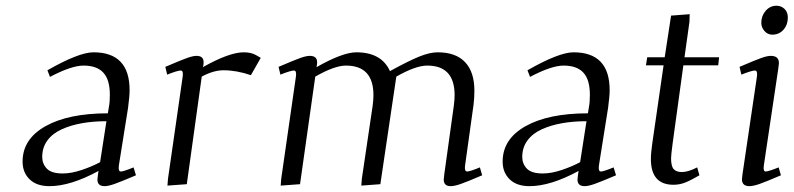

<svg xmlns="http://www.w3.org/2000/svg" viewBox="-20 -637 2745 664"><path d="M58.1 -78.1Q58.1 -156.2 137.5 -200.7Q216.8 -245.1 353 -245.1L356.9 -269Q359.9 -283.7 359.9 -309.1Q359.9 -361.3 337.4 -385.7Q314.9 -410.2 269 -410.2Q227.1 -410.2 152.8 -371.1L144 -394Q252.9 -456.1 303.2 -456.1Q428.2 -456.1 428.2 -325.2Q428.2 -304.7 422.9 -264.2L391.1 -64.9Q388.2 -43.9 397.9 -43.9Q407.2 -43.9 441.9 -58.1L450.2 -30.8Q397.5 -8.3 375.7 -0.7Q354 6.8 341.8 6.8Q316.9 6.8 316.9 -16.1Q316.9 -19.5 318.8 -33.2L320.8 -45.9Q224.1 6.8 150.9 6.8Q106.9 6.8 82.5 -16.8Q58.1 -40.5 58.1 -78.1ZM126 -94.2Q126 -70.3 142.1 -53.7Q158.2 -37.1 196.8 -37.1Q227.5 -37.1 263.9 -49.6Q300.3 -62 326.2 -76.2L348.1 -217.8Q302.2 -217.8 263.7 -210.9Q225.1 -204.1 193.6 -189.9Q162.1 -175.8 144 -151.4Q126 -127 126 -94.2Z M551.8 -405.8Q606.4 -429.2 627 -436.5Q647.5 -443.8 659.7 -443.8Q684.1 -443.8 684.1 -421.9Q684.1 -415 683.1 -410.2L681.6 -404.8Q772.9 -456.1 822.8 -456.1Q848.1 -456.1 864.7 -446.8L881.8 -437L847.7 -377Q797.9 -394 752.9 -394Q718.3 -394 677.7 -372.1L626 0L559.1 4.9L561 -19L611.8 -372.1Q614.7 -393.1 605 -393.1Q593.8 -393.1 558.1 -378.9Z M943.4 -405.8Q998 -429.2 1018.6 -436.5Q1039.1 -443.8 1051.3 -443.8Q1076.7 -443.8 1076.7 -421.9Q1076.7 -416 1075.7 -411.1L1074.7 -404.8Q1165 -456.1 1212.4 -456.1Q1299.3 -456.1 1328.6 -391.1Q1394.5 -427.2 1430.7 -441.7Q1466.8 -456.1 1493.7 -456.1Q1556.2 -456.1 1588.4 -422.1Q1620.6 -388.2 1620.6 -323.2Q1620.6 -298.8 1617.7 -274.9L1588.4 -64.9Q1585.4 -43.9 1595.7 -43.9Q1605 -43.9 1639.6 -58.1L1647.5 -30.8Q1595.2 -8.3 1573.2 -0.7Q1551.3 6.8 1538.6 6.8Q1514.6 6.8 1514.6 -16.1Q1514.6 -19.5 1516.6 -35.2L1549.3 -270Q1552.2 -291.5 1552.2 -308.1Q1552.2 -410.2 1457.5 -410.2Q1417.5 -410.2 1350.6 -372.1L1295.4 0L1229.5 4.9L1231.4 -19L1268.6 -270Q1271.5 -291.5 1271.5 -308.1Q1271.5 -410.2 1176.3 -410.2Q1137.2 -410.2 1070.3 -372.1L1017.6 0L950.7 4.9L952.6 -19L1003.4 -372.1Q1006.3 -393.1 996.6 -393.1Q985.4 -393.1 949.7 -378.9Z M1718.3 -78.1Q1718.3 -156.2 1797.6 -200.7Q1877 -245.1 2013.2 -245.1L2017.1 -269Q2020 -283.7 2020 -309.1Q2020 -361.3 1997.6 -385.7Q1975.1 -410.2 1929.2 -410.2Q1887.2 -410.2 1813 -371.1L1804.2 -394Q1913.1 -456.1 1963.4 -456.1Q2088.4 -456.1 2088.4 -325.2Q2088.4 -304.7 2083 -264.2L2051.3 -64.9Q2048.3 -43.9 2058.1 -43.9Q2067.4 -43.9 2102.1 -58.1L2110.4 -30.8Q2057.6 -8.3 2035.9 -0.7Q2014.2 6.8 2002 6.8Q1977.1 6.8 1977.1 -16.1Q1977.1 -19.5 1979 -33.2L1981 -45.9Q1884.3 6.8 1811 6.8Q1767.1 6.8 1742.7 -16.8Q1718.3 -40.5 1718.3 -78.1ZM1786.1 -94.2Q1786.1 -70.3 1802.2 -53.7Q1818.4 -37.1 1856.9 -37.1Q1887.7 -37.1 1924.1 -49.6Q1960.4 -62 1986.3 -76.2L2008.3 -217.8Q1962.4 -217.8 1923.8 -210.9Q1885.3 -204.1 1853.8 -189.9Q1822.3 -175.8 1804.2 -151.4Q1786.1 -127 1786.1 -94.2Z M2213.9 -411.1 2218.3 -439H2278.8L2300.8 -583L2365.2 -587.9L2364.3 -561L2347.2 -439H2466.8L2463.9 -411.1H2343.3L2306.2 -141.1Q2300.8 -100.6 2300.8 -89.8Q2300.8 -61.5 2310.1 -51.8Q2319.3 -42 2337.9 -42Q2359.9 -42 2391.1 -58.1L2398.9 -30.8Q2369.6 -13.7 2350.1 -5.9Q2330.6 2 2309.1 2Q2231 2 2231 -86.9Q2231 -107.9 2235.8 -141.1L2274.9 -411.1Z M2537.6 -405.8Q2592.3 -429.2 2612.8 -436.5Q2633.3 -443.8 2645.5 -443.8Q2673.8 -443.8 2673.8 -418.9Q2673.8 -415.5 2671.9 -401.9L2621.6 -64.9Q2618.7 -43.9 2627.9 -43.9Q2637.2 -43.9 2672.9 -58.1L2680.7 -30.8Q2628.4 -8.3 2606.4 -0.7Q2584.5 6.8 2571.8 6.8Q2545.9 6.8 2545.9 -17.1Q2545.9 -21.5 2547.9 -35.2L2597.7 -372.1Q2600.6 -393.1 2590.8 -393.1Q2579.6 -393.1 2543.9 -378.9ZM2612.8 -558.1Q2612.8 -582 2627.9 -599.6Q2643.1 -617.2 2665.5 -617.2Q2681.6 -617.2 2693.1 -606.2Q2704.6 -595.2 2704.6 -576.2Q2704.6 -551.3 2689.5 -534.2Q2674.3 -517.1 2650.9 -517.1Q2634.8 -517.1 2623.8 -529.8Q2612.8 -542.5 2612.8 -558.1Z"/></svg>

Font: Dehuti
Style: Italic
Weight: 400
Version: Version 1.2